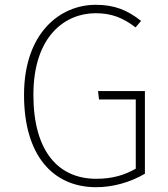

<svg xmlns="http://www.w3.org/2000/svg" viewBox="-20 -768 698 799"><path d="M378 -748C230 -748 80 -631 80 -373C80 -118 203 11 380 11C450 11 521 -9 583 -45V-389H388L392 -354H545V-66C497 -39 448 -24 380 -24C225 -24 119 -136 119 -373C119 -619 252 -713 378 -713C444 -713 492 -694 544 -654L567 -681C510 -726 457 -748 378 -748Z"/></svg>

Font: Glow Sans SC Normal ExtraLight
Style: Regular
Weight: 200
Designer: Ryoko NISHIZUKA (kana, bopomofo & ideographs); Paul D. Hunt (Latin, Greek & Cyrillic); Sandoll Communications, Soo-young
Version: Version 0.93